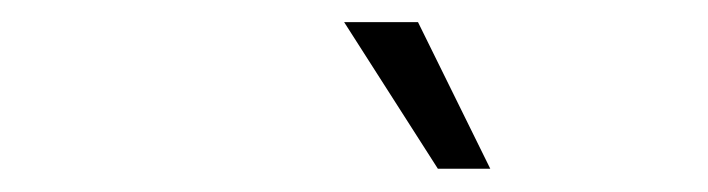

<svg xmlns="http://www.w3.org/2000/svg" viewBox="-20 -751 627 170"><path d="M414.1 -601.6H367.7L284.7 -731.4H350.1Z"/></svg>

Font: TypoPRO Roboto Mono
Style: Italic
Weight: 300
Designer: Google
Version: Version 2.000986; 2015; ttfautohint (v1.3)